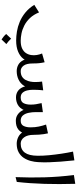

<svg xmlns="http://www.w3.org/2000/svg" viewBox="702 -1476 964 2407"><g transform="rotate(90 1183.5 -272.0)"><path d="M487 7Q433 7 373 -3Q313 -13 253 -38Q193 -63 138.5 -107Q84 -151 40 -220L135 -280Q163 -211 206 -166Q249 -121 299 -95.5Q349 -70 399 -60Q449 -50 490 -50Q550 -50 587.5 -68Q625 -86 644.5 -115.5Q664 -145 669.5 -180.5Q675 -216 669 -252Q663 -288 650 -318L760 -350Q768 -314 771.5 -281.5Q775 -249 775 -202L747 -172Q747 -123 716 -82.5Q685 -42 627 -17.5Q569 7 487 7ZM870 0Q829 0 793 -19Q757 -38 734.5 -82Q712 -126 712 -202H775Q775 -123 802.5 -86.5Q830 -50 870 -50L890 -25ZM474 190Q455 178 437 163Q419 148 406 132L464 70Q480 87 496 101.5Q512 116 532 130Z M1493 11Q1450 11 1417.5 -11Q1385 -33 1367 -66Q1349 -99 1349 -132L1385 -238Q1385 -193 1394 -149.5Q1403 -106 1426.5 -78Q1450 -50 1493 -50Q1540 -50 1558 -85.5Q1576 -121 1576 -173Q1576 -230 1566 -277Q1556 -324 1541 -368L1651 -392Q1657 -368 1661 -340Q1665 -312 1667.5 -280Q1670 -248 1670 -211Q1670 -150 1654.5 -99.5Q1639 -49 1601 -19Q1563 11 1493 11ZM870 0V-50Q914 -50 941 -67.5Q968 -85 982.5 -113Q997 -141 1002.5 -171.5Q1008 -202 1008 -228Q1008 -251 1006.5 -273.5Q1005 -296 1002 -318L1112 -332Q1110 -315 1108.5 -297Q1107 -279 1106 -256.5Q1105 -234 1105 -202L1077 -172Q1077 -123 1050 -84Q1023 -45 976 -22.5Q929 0 870 0ZM1201 9Q1157 9 1123.5 -13Q1090 -35 1072 -77Q1054 -119 1054 -179L1105 -202Q1105 -167 1113 -132Q1121 -97 1142 -73.5Q1163 -50 1202 -50Q1254 -50 1272.5 -85.5Q1291 -121 1291 -174Q1291 -212 1286 -242Q1281 -272 1272 -312L1385 -328Q1385 -309 1385 -291Q1385 -273 1385 -238Q1385 -147 1360.5 -92.5Q1336 -38 1294.5 -14.5Q1253 9 1201 9ZM1780 0Q1739 0 1698.5 -19Q1658 -38 1631.5 -82Q1605 -126 1605 -202L1670 -211Q1670 -135 1701.5 -92.5Q1733 -50 1780 -50L1800 -25Z M1780 0V-50Q1855 -50 1893 -102Q1931 -154 1932 -260Q1933 -326 1925.5 -404.5Q1918 -483 1906 -562Q1894 -641 1880 -706L1990 -723Q2000 -628 2006 -549.5Q2012 -471 2014 -403Q2016 -335 2012 -269Q2010 -224 1997.5 -176.5Q1985 -129 1959 -89Q1933 -49 1889 -24.5Q1845 0 1780 0Z M2200 14Q2204 -81 2204.5 -170Q2205 -259 2202.5 -347.5Q2200 -436 2193 -527.5Q2186 -619 2174 -717L2284 -734Q2290 -531 2284.5 -347.5Q2279 -164 2260 -1Z"/></g></svg>

Font: Marhey Light
Style: Regular
Weight: 300
Designer: Nur Syamsi & Bustanul Arifin
Foundry: Namelatype
Version: Version 1.000